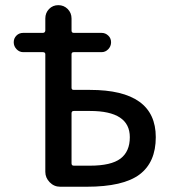

<svg xmlns="http://www.w3.org/2000/svg" viewBox="-20 -710 648 730"><path d="M252 -279.3V-88.9Q252 -80.1 260.7 -80.1H322.3Q402.3 -80.1 438 -106.9Q473.6 -133.8 473.6 -188.5Q473.6 -288.1 322.3 -288.1H260.7Q252 -288.1 252 -279.3ZM68.4 -511.7Q53.7 -511.7 43 -522.9Q32.2 -534.2 32.2 -549.3Q32.2 -564.5 42.5 -574.7Q52.7 -585 68.4 -585H142.6Q151.4 -585 152.3 -593.8V-639.6Q152.3 -661.1 166.5 -675.8Q180.7 -690.4 201.7 -690.4Q222.7 -690.4 237.3 -675.8Q252 -661.1 252 -639.6V-593.8Q252 -585 260.7 -585H366.2Q380.9 -585 391.6 -574.7Q402.3 -564.5 402.3 -549.3Q402.3 -534.2 391.6 -522.9Q380.9 -511.7 366.2 -511.7H260.7Q252 -511.7 252 -503.9V-376Q252 -368.2 260.7 -368.2H322.3Q572.3 -368.2 572.3 -188.5Q572.3 -92.8 510.3 -46.4Q448.2 0 309.6 0H209Q185.5 0 168.9 -17.1Q152.3 -34.2 152.3 -56.6V-503.9Q152.3 -511.7 142.6 -511.7Z"/></svg>

Font: Rounded Mgen+ 2p medium
Style: Regular
Weight: 500
Designer: [Source Han Sans]
Ryoko NISHIZUKA  (kana & ideographs); Paul D. Hunt (Latin, Greek & Cyrillic); Wenlong ZHANG  (bopomofo
Version: Version 1.059.20150602